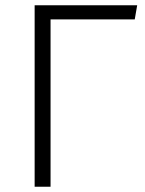

<svg xmlns="http://www.w3.org/2000/svg" viewBox="-20 -705 548 725"><path d="M170.9 -631.8V0H110.8V-685.1H498L488.8 -631.8Z"/></svg>

Font: FiraSans-Light
Style: Regular
Weight: 300
Designer: Carrois Corporate & Edenspiekermann AG
Foundry: Carrois Corporate GbR & Edenspiekermann AG
Version: Version 3.106;PS 003.106;hotconv 1.0.70;makeotf.lib2.5.58329